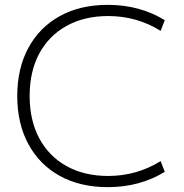

<svg xmlns="http://www.w3.org/2000/svg" viewBox="-20 -760 759 790"><path d="M424 10Q310 10 226.5 -36Q143 -82 97 -166.5Q51 -251 51 -365Q51 -479 97 -563.5Q143 -648 226.5 -694Q310 -740 424 -740Q555 -740 658 -677L641 -633Q543 -694 425 -694Q327 -694 254 -653.5Q181 -613 141.5 -539.5Q102 -466 102 -365Q102 -265 141.5 -191Q181 -117 254 -76.5Q327 -36 425 -36Q542 -36 641 -97L658 -53Q555 10 424 10Z"/></svg>

Font: M PLUS 1 Thin Light
Style: Regular
Weight: 300
Version: Version 1.001